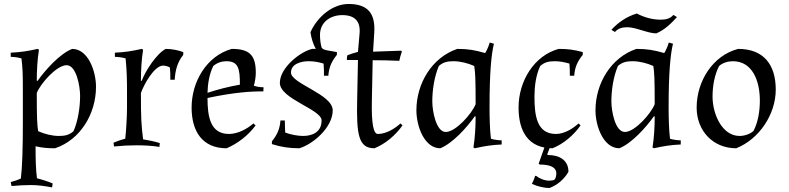

<svg xmlns="http://www.w3.org/2000/svg" viewBox="-20 -731 3968 966"><path d="M463 -294C463 -374 423 -485 343 -485C280 -460 208 -379 169 -324L165 -325C165 -375 168 -431 176 -481L169 -485C121 -474 82 -468 34 -466V-445C49 -445 73 -442 88 -437C94 -387 95 -357 95 -277V-114C95 15 92 107 85 167C71 174 50 181 34 185L38 205C72 202 104 200 135 200C171 200 206 205 242 212L245 192C225 183 187 171 166 166C160 121 159 70 159 5C194 13 222 15 257 15C385 -28 463 -159 463 -294ZM383 -249C383 -193 373 -124 350 -71C328 -51 305 -47 276 -47C242 -47 203 -57 172 -71C167 -102 165 -134 165 -263C183 -310 265 -403 315 -403C364 -403 383 -298 383 -249Z M689 -263C704 -306 756 -401 801 -401C811 -401 827 -397 835 -391C837 -369 837 -352 837 -330H859C862 -378 872 -417 902 -455V-469C875 -479 842 -485 814 -485C768 -462 710 -372 693 -324L689 -325C689 -375 692 -431 700 -481L693 -485C645 -474 606 -468 558 -466V-445C573 -445 597 -442 612 -437C618 -376 619 -327 619 -274V-190C619 -141 614 -63 610 -33C593 -29 567 -20 551 -13L554 6C592 2 629 0 667 0C705 0 744 2 782 8L784 -11C764 -18 721 -27 700 -30C691 -102 689 -134 689 -263Z M1132 -57C1038 -57 1024 -144 1024 -238C1160 -267 1249 -272 1305 -271L1306 -292C1290 -292 1273 -294 1257 -300C1263 -316 1267 -348 1267 -365C1267 -454 1235 -485 1146 -485C1020 -450 944 -320 944 -190C944 -69 999 15 1120 15C1177 -9 1230 -51 1266 -100L1255 -110C1222 -81 1175 -57 1132 -57ZM1053 -399C1072 -415 1095 -423 1119 -423C1180 -423 1187 -385 1187 -305C1130 -295 1079 -282 1024 -264C1025 -309 1033 -358 1053 -399Z M1863 -568C1869 -664 1830 -711 1734 -711C1653 -711 1577 -647 1542 -569C1546 -541 1555 -509 1569 -485H1551C1492 -472 1388 -391 1388 -314C1388 -233 1598 -181 1598 -125C1598 -64 1548 -47 1505 -47C1477 -47 1442 -54 1415 -64C1415 -63 1413 -103 1413 -125H1391C1388 -83 1375 -53 1348 -20V-6C1395 9 1437 15 1486 15C1554 -5 1654 -89 1654 -176C1654 -257 1444 -310 1444 -366C1444 -411 1498 -423 1532 -423C1559 -423 1582 -419 1608 -411C1610 -389 1610 -372 1610 -350H1632C1635 -392 1648 -422 1675 -455V-469L1635 -476C1612 -480 1603 -483 1598 -492C1592 -513 1590 -536 1590 -556C1590 -620 1643 -655 1702 -655C1765 -655 1795 -624 1789 -561L1781 -470C1759 -464 1746 -460 1728 -453C1726 -449 1725 -437 1725 -431L1727 -429H1781L1777 -230C1773 -52 1784 15 1864 15C1921 -8 1971 -52 2005 -100L1995 -110C1964 -82 1922 -57 1881 -57C1860 -57 1848 -104 1851 -230L1855 -428C1889 -428 1955 -427 1989 -425C1992 -439 1996 -456 2002 -472L1998 -476L1857 -471Z M2075 -176C2075 -96 2115 15 2195 15C2258 -10 2330 -91 2369 -146L2373 -145C2373 -95 2370 -39 2362 11L2369 15C2417 4 2456 -2 2504 -4V-25C2489 -25 2465 -28 2450 -33C2444 -83 2443 -143 2443 -193C2443 -365 2452 -458 2465 -511L2444 -517C2439 -500 2430 -478 2421 -464C2369 -479 2335 -485 2281 -485C2153 -442 2075 -311 2075 -176ZM2155 -221C2155 -277 2165 -346 2188 -399C2210 -419 2233 -423 2262 -423C2296 -423 2335 -413 2366 -399C2371 -368 2373 -336 2373 -207C2355 -160 2273 -67 2223 -67C2174 -67 2155 -172 2155 -221Z M2777 -57C2681 -57 2669 -149 2669 -245C2669 -295 2676 -353 2698 -399C2720 -419 2743 -423 2772 -423C2796 -423 2821 -418 2845 -411C2847 -389 2847 -372 2847 -350H2869C2872 -392 2885 -422 2912 -455V-469C2867 -481 2837 -485 2791 -485C2669 -452 2589 -325 2589 -190C2589 -69 2639 15 2760 15C2817 -8 2867 -52 2901 -100L2891 -110C2860 -82 2818 -57 2777 -57ZM2696 97C2734 97 2779 104 2779 142C2779 156 2775 166 2770 173C2765 176 2754 178 2744 178C2719 178 2694 167 2676 153L2672 155C2668 169 2663 181 2656 194C2681 206 2718 215 2744 215C2782 202 2821 169 2840 133C2840 75 2795 49 2737 49L2733 46L2757 -16L2728 -14L2690 93Z M2976 -176C2976 -96 3016 15 3096 15C3159 -10 3231 -91 3270 -146L3274 -145C3274 -95 3271 -39 3263 11L3270 15C3318 4 3357 -2 3405 -4V-25C3390 -25 3366 -28 3351 -33C3345 -83 3344 -143 3344 -193C3344 -365 3353 -458 3366 -511L3345 -517C3340 -500 3331 -478 3322 -464C3270 -479 3236 -485 3182 -485C3054 -442 2976 -311 2976 -176ZM3056 -221C3056 -277 3066 -346 3089 -399C3111 -419 3134 -423 3163 -423C3197 -423 3236 -413 3267 -399C3272 -368 3274 -336 3274 -207C3256 -160 3174 -67 3124 -67C3075 -67 3056 -172 3056 -221ZM3074 -570C3090 -589 3112 -594 3137 -594C3179 -594 3240 -563 3282 -563C3324 -581 3355 -611 3386 -645L3368 -656C3351 -636 3329 -632 3303 -632C3262 -632 3220 -644 3184 -663C3133 -648 3090 -618 3056 -581Z M3485 -190C3485 -73 3567 15 3684 15C3800 -31 3883 -156 3883 -280C3883 -407 3821 -485 3694 -485C3566 -452 3485 -322 3485 -190ZM3667 -423C3766 -423 3803 -324 3803 -225C3803 -175 3795 -118 3771 -72C3753 -56 3725 -47 3701 -47C3613 -47 3565 -157 3565 -245C3565 -295 3574 -353 3598 -399C3616 -415 3643 -423 3667 -423Z"/></svg>

Font: Almendra
Style: Regular
Weight: 400
Designer: Ana Sanfelippo
Foundry: Ana Sanfelippo
Version: Version 1.003